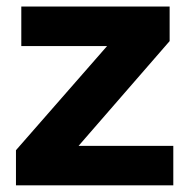

<svg xmlns="http://www.w3.org/2000/svg" viewBox="-20 -556 570 576"><path d="M27.9 0V-105.4L301.3 -417.9H43.9V-536.3H488.9V-432.7L215.7 -118.4H499.9V0Z"/></svg>

Font: Mona Sans ExtraLight
Style: Regular
Weight: 200
Designer: Deni Anggara
Foundry: GitHub
Version: Version 2.000